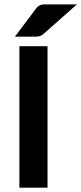

<svg xmlns="http://www.w3.org/2000/svg" viewBox="-20 -860 373 880"><path d="M48.3 0ZM197.8 0H68.8V-648.4H197.8ZM332.5 -839.8 179.7 -704.6Q169.9 -696.3 161.1 -694.1Q152.3 -691.9 138.2 -691.9H48.3L144.5 -819.8Q149.4 -826.7 154.3 -830.6Q159.2 -834.5 165 -836.7Q170.9 -838.9 178 -839.4Q185.1 -839.8 194.8 -839.8Z"/></svg>

Font: Carlito
Style: Bold
Weight: 700
Designer: Lukasz Dziedzic
Foundry: tyPoland Lukasz Dziedzic
Version: Version 1.104